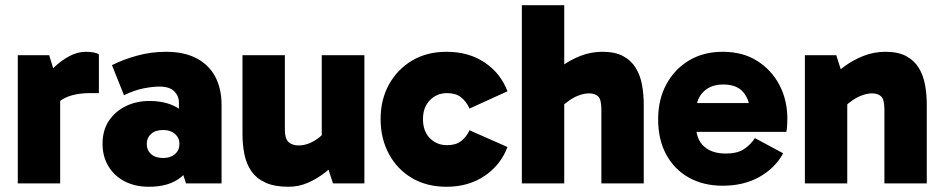

<svg xmlns="http://www.w3.org/2000/svg" viewBox="-20 -701 3603 734"><path d="M168 -490 210 -353V0H48V-490ZM172 -258 146 -269V-397L156 -408Q168 -426 191.5 -448Q215 -470 245.5 -486.5Q276 -503 309 -503Q325 -503 338 -500.5Q351 -498 358 -493V-345H325Q263 -345 224.5 -324.5Q186 -304 172 -258Z M549 13Q497 13 457 -7.5Q417 -28 394.5 -65.5Q372 -103 372 -151Q372 -203 396.5 -239.5Q421 -276 461.5 -295.5Q502 -315 551 -315Q624 -315 670 -281.5Q716 -248 730 -183L664 -198V-309Q664 -334 646 -352Q628 -370 590 -370Q563 -370 528 -363Q493 -356 454 -337L408 -452Q452 -474 505 -488.5Q558 -503 615 -503Q684 -503 731.5 -478Q779 -453 803 -407.5Q827 -362 827 -300V0H691L660 -97L730 -119Q715 -58 670.5 -22.5Q626 13 549 13ZM604 -97Q632 -97 649 -112Q666 -127 666 -151Q666 -174 649 -189Q632 -204 604 -204Q574 -204 557.5 -189Q541 -174 541 -151Q541 -127 557.5 -112Q574 -97 604 -97Z M1083 13Q1029 13 994.5 -3Q960 -19 941 -46.5Q922 -74 914.5 -110.5Q907 -147 907 -189V-490H1069V-207Q1069 -170 1083.5 -157.5Q1098 -145 1121 -145Q1139 -145 1156.5 -151Q1174 -157 1191.5 -169Q1209 -181 1226 -200L1260 -120H1210V-490H1373V0H1253L1220 -101L1279 -94Q1255 -67 1224 -42.5Q1193 -18 1157.5 -2.5Q1122 13 1083 13Z M1687 13Q1612 13 1555.5 -20Q1499 -53 1467 -112Q1435 -171 1435 -246Q1435 -320 1467 -378Q1499 -436 1555.5 -469.5Q1612 -503 1687 -503Q1772 -503 1833 -462Q1894 -421 1920 -352L1775 -286Q1762 -314 1742 -329.5Q1722 -345 1689 -345Q1650 -345 1623.5 -318Q1597 -291 1597 -246Q1597 -199 1623.5 -172.5Q1650 -146 1689 -146Q1722 -146 1742 -161Q1762 -176 1775 -203L1920 -139Q1894 -70 1832.5 -28.5Q1771 13 1687 13Z M1975 0V-681H2137V0ZM2279 0V-282Q2279 -320 2267 -332Q2255 -344 2232 -344Q2215 -344 2196 -337.5Q2177 -331 2158.5 -318.5Q2140 -306 2122 -289L2068 -395Q2093 -423 2126.5 -447.5Q2160 -472 2199.5 -487.5Q2239 -503 2283 -503Q2332 -503 2363 -486Q2394 -469 2411 -440.5Q2428 -412 2434.5 -376Q2441 -340 2441 -301V0Z M2743 9Q2669 9 2613.5 -22Q2558 -53 2527 -110Q2496 -167 2496 -245Q2496 -320 2527 -378Q2558 -436 2613.5 -469.5Q2669 -503 2743 -503Q2820 -503 2875 -468Q2930 -433 2960 -375.5Q2990 -318 2990 -247Q2990 -231 2989 -218Q2988 -205 2986 -197H2617V-307H2861L2847 -271Q2847 -318 2822 -348Q2797 -378 2745 -378Q2697 -378 2669 -350Q2641 -322 2641 -275V-220Q2641 -169 2671 -141.5Q2701 -114 2755 -114Q2798 -114 2823.5 -130.5Q2849 -147 2866 -173L2974 -115Q2943 -58 2883 -24.5Q2823 9 2743 9Z M3365 -503Q3414 -503 3445 -486Q3476 -469 3493 -440.5Q3510 -412 3516.5 -376Q3523 -340 3523 -301V0H3361V-282Q3361 -320 3349 -332Q3337 -344 3314 -344Q3297 -344 3278 -337.5Q3259 -331 3240.5 -318.5Q3222 -306 3204 -289L3169 -370H3219V0H3057V-490H3177L3209 -389L3150 -395Q3175 -423 3208.5 -447.5Q3242 -472 3281.5 -487.5Q3321 -503 3365 -503Z"/></svg>

Font: Gabarito ExtraBold
Style: Regular
Weight: 800
Designer: Leandro Assis / Alvaro Franca / Felipe Casaprima
Foundry: Naipe Foundry
Version: Version 1.000